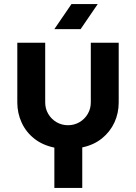

<svg xmlns="http://www.w3.org/2000/svg" viewBox="-20 -720 668 943"><path d="M247 203V5Q189 -7 148.5 -39Q108 -71 86.5 -117.5Q65 -164 65 -217V-510H202V-217Q202 -186 217 -160.5Q232 -135 257.5 -120Q283 -105 314 -105Q345 -105 370.5 -120Q396 -135 411 -160.5Q426 -186 426 -217V-510H563V-217Q563 -164 542 -118.5Q521 -73 481 -40.5Q441 -8 384 4V203ZM247 -577 331 -700H460L376 -577Z"/></svg>

Font: MuseoModerno Thin SemiBold
Style: Regular
Weight: 600
Version: Version 1.003